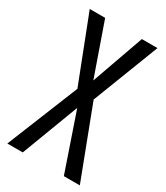

<svg xmlns="http://www.w3.org/2000/svg" viewBox="-179 -792 752 869"><g transform="rotate(30 196.5 -357.0)"><path d="M386.2 0H302.7L200.7 -297.9L87.9 0H7.3L158.2 -373L25.9 -713.9H106.4L201.7 -441.9L298.3 -713.9H379.9L246.1 -367.7Z"/></g></svg>

Font: Open Sans Condensed
Style: Regular
Weight: 400
Width: 3
Designer: Monotype Design Team
Foundry: Monotype Imaging Inc.
Version: Version 3.000